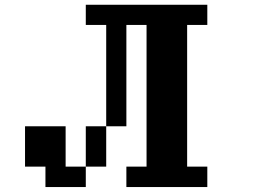

<svg xmlns="http://www.w3.org/2000/svg" viewBox="-20 -712 1040 790"><path d="M333 -609.4V-692.4H833V-609.4H750V-26.4H833V57.6H500V-26.4H583V-609.4H500V-192.4H417V-609.4ZM83 -26.4V-192.4H250V-26.4H333V-192.4H417V-26.4H333V57.6H167V-26.4Z"/></svg>

Font: KH Dot Dougenzaka 12
Style: Regular
Weight: 400
Designer: Original version for X68000 by Keitarou Hiraki (http://hp.vector.co.jp/authors/VA000874/) / TrueType conversion by Homem
Version: Version 1.00.20150527